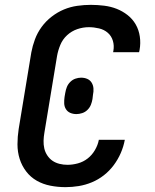

<svg xmlns="http://www.w3.org/2000/svg" viewBox="-20 -763 640 791"><path d="M250 8Q218 8 187.5 2Q157 -4 131.5 -18.5Q106 -33 88 -56.5Q70 -80 61 -108.5Q52 -137 52 -168.5Q52 -200 57 -232L109 -547Q114 -574 124 -601Q134 -628 151.5 -652Q169 -676 193 -694.5Q217 -713 243.5 -724Q270 -735 298.5 -739Q327 -743 354 -743Q382 -743 409.5 -739.5Q437 -736 461 -726.5Q485 -717 505.5 -701Q526 -685 539 -662.5Q552 -640 556 -612.5Q560 -585 555 -557L553 -548H446L447 -553Q451 -575 445 -595Q439 -615 424 -628Q409 -641 388 -646Q367 -651 346 -651Q322 -651 298.5 -643Q275 -635 256.5 -618Q238 -601 228.5 -578Q219 -555 215 -532L163 -217Q160 -200 159.5 -183.5Q159 -167 162.5 -151.5Q166 -136 175 -122.5Q184 -109 196.5 -100.5Q209 -92 225 -88Q241 -84 258 -84Q279 -84 301 -90Q323 -96 341 -110Q359 -124 371 -144.5Q383 -165 387 -186V-187H494V-186Q489 -159 477.5 -132.5Q466 -106 448.5 -82.5Q431 -59 408 -41Q385 -23 358.5 -12Q332 -1 304.5 3.5Q277 8 250 8ZM295 -293Q281 -293 269.5 -298Q258 -303 251.5 -313.5Q245 -324 244.5 -337Q244 -350 246 -364L249 -381Q251 -393 255.5 -404.5Q260 -416 269.5 -425.5Q279 -435 291 -439Q303 -443 314 -443Q328 -443 339.5 -438Q351 -433 357.5 -422.5Q364 -412 365 -399Q366 -386 363 -372L361 -355Q359 -343 354.5 -331.5Q350 -320 340.5 -310.5Q331 -301 318.5 -297Q306 -293 295 -293Z"/></svg>

Font: Iosevka Aile Semibold Oblique
Style: Regular
Weight: 600
Italic angle: -9°
Designer: Belleve Invis
Foundry: Belleve Invis
Version: Version 31.1.0; ttfautohint (v1.8.4)